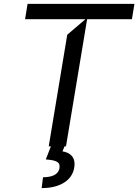

<svg xmlns="http://www.w3.org/2000/svg" viewBox="-20 -747 706 980"><path d="M108 -649.1H416.2L323.2 -569.6L228.7 0H239.7L213.8 66.8C267.8 71 289.1 79.5 283.4 112.2C277.7 144.9 243.6 157.7 199.6 157.7L192.5 213.1C290.5 213.1 348.7 170.5 358.7 109.4C368.6 54 335.9 31.2 299 25.6L309.3 0H316.8L424.7 -649.1H653.4L666.2 -727.3H120.7Z"/></svg>

Font: Riot Sans 2.0
Style: Italic
Weight: 400
Italic angle: -9.39999°
Designer: Rasmus Andersson
Foundry: rsms
Version: Version 3.006;hotconv 1.0.109;makeotfexe 2.5.65596